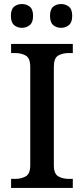

<svg xmlns="http://www.w3.org/2000/svg" viewBox="-20 -932 416 952"><path d="M35 0V-45H55Q85 -45 107.5 -57.5Q130 -70 130 -113V-600Q130 -644 107.5 -656.5Q85 -669 55 -669H35V-714H341V-669H322Q290 -669 268.5 -656.5Q247 -644 247 -600V-113Q247 -70 269 -57.5Q291 -45 322 -45H341V0ZM283 -794Q260 -794 244 -807.5Q228 -821 228 -853Q228 -886 244 -899Q260 -912 283 -912Q305 -912 321.5 -899Q338 -886 338 -853Q338 -821 321.5 -807.5Q305 -794 283 -794ZM89 -794Q66 -794 50 -807.5Q34 -821 34 -853Q34 -886 50 -899Q66 -912 89 -912Q111 -912 127.5 -899Q144 -886 144 -853Q144 -821 127.5 -807.5Q111 -794 89 -794Z"/></svg>

Font: Noto Serif Sinhala Medium
Style: Regular
Weight: 500
Designer: Jelle Bosma - Monotype Design Team
Foundry: Monotype Imaging Inc.
Version: Version 2.007; ttfautohint (v1.8.4.7-5d5b)